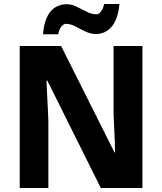

<svg xmlns="http://www.w3.org/2000/svg" viewBox="-20 -945 815 965"><path d="M695.8 -713.9H550.8V-376C552.7 -310.1 558.1 -245.1 558.1 -179.2H555.2L287.1 -713.9H79.1V0H223.1V-335.9C221.2 -404.3 215.8 -471.7 213.9 -540H217.8L486.8 0H695.8ZM503.4 -924.8C496.1 -890.1 478.5 -873 464.4 -873C449.2 -873 433.1 -877.4 416.5 -885.7C399.4 -894 382.8 -902.3 365.7 -911.1C348.6 -919.4 332.5 -923.8 316.4 -923.8C250.5 -923.8 204.1 -877.9 196.3 -772.9H272.5C278.8 -807.6 296.9 -825.2 311 -825.2C326.7 -825.2 342.8 -820.8 358.9 -812.5C391.6 -795.4 424.8 -773.9 461.4 -773.9C523.9 -773.9 572.3 -822.8 580.1 -924.8Z"/></svg>

Font: Avrile Sans
Style: Bold
Weight: 700
Designer: Monotype Design Team, Google (font), Stefan Peev (BGR Cyrillic), Cristiano Sobral (main changes)
Foundry: The Avrile Sans Project Authors
Version: Version 3.110